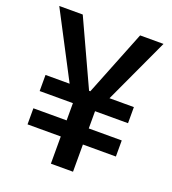

<svg xmlns="http://www.w3.org/2000/svg" viewBox="-139 -871 871 975"><g transform="rotate(20 296.5 -383.5)"><path d="M67.9 -233.9H247.6V-327.1H67.9V-414.1H198.2L13.7 -767.1H140.6L303.2 -414.1H310.1L450.7 -767.1H577.1L413.6 -414.1H545.4V-327.1H367.2V-233.9H545.4V-147H367.2V0H247.6V-147H67.9Z"/></g></svg>

Font: Tauri
Style: Regular
Weight: 400
Designer: Yvonne Schüttler
Foundry: Yvonne Schüttler
Version: Version 1.003; ttfautohint (v0.93.8-669f) -l 13 -r 13 -G 200